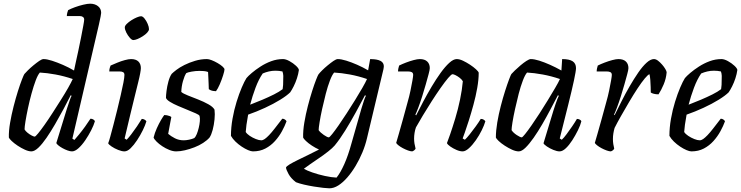

<svg xmlns="http://www.w3.org/2000/svg" viewBox="-20 -820 4014 1040"><path d="M150 0Q135 0 115 -9Q95 -18 75.5 -31Q56 -44 43 -56.5Q30 -69 28 -75Q27 -110 34.5 -154Q42 -198 53.5 -243Q65 -288 77 -326Q89 -364 99 -389.5Q109 -415 112 -419Q117 -425 130.5 -438.5Q144 -452 161 -466Q178 -480 192.5 -490Q207 -500 216 -500Q234 -500 262 -491Q290 -482 321 -468.5Q352 -455 381 -438Q383 -449 389.5 -478Q396 -507 404 -544Q412 -581 419 -617Q426 -653 431 -680Q436 -707 436 -714Q436 -723 429.5 -728Q423 -733 412 -733H342Q342 -741 344.5 -751Q347 -761 349 -765Q364 -773 386 -781Q408 -789 431 -794.5Q454 -800 468 -800Q494 -800 511 -786.5Q528 -773 528 -750Q528 -747 525 -730.5Q522 -714 516 -688L372 -69L383 -62Q392 -72 408 -91.5Q424 -111 441 -134.5Q458 -158 470 -177Q479 -177 486 -172.5Q493 -168 494 -163Q488 -142 474 -114.5Q460 -87 442 -60.5Q424 -34 405 -17Q386 0 370 0Q360 0 346 -5Q332 -10 318.5 -17.5Q305 -25 296 -32.5Q287 -40 285 -45L343 -233Q351 -256 357.5 -276Q364 -296 368 -301L363 -304Q346 -270 324 -229Q302 -188 278.5 -147.5Q255 -107 232 -73.5Q209 -40 188 -20Q167 0 150 0ZM168 -80Q172 -80 186.5 -97.5Q201 -115 221.5 -144Q242 -173 264.5 -208Q287 -243 309.5 -278.5Q332 -314 349 -344Q366 -374 374 -392Q327 -408 280.5 -416.5Q234 -425 196 -427Q185 -415 173.5 -384.5Q162 -354 151 -314Q140 -274 131.5 -234Q123 -194 118 -163Q113 -132 113 -119Q118 -110 129 -101Q140 -92 151.5 -86Q163 -80 168 -80Z M654 0Q640 0 620 -8Q600 -16 584.5 -26.5Q569 -37 566 -44Q570 -53 577.5 -80.5Q585 -108 595 -146Q605 -184 615 -225Q625 -266 634 -305Q643 -344 648.5 -372.5Q654 -401 654 -414Q654 -425 647 -429Q640 -433 627 -433H572Q572 -443 574.5 -452Q577 -461 579 -465Q595 -472 615.5 -480.5Q636 -489 656.5 -494.5Q677 -500 690 -500Q716 -500 729.5 -487Q743 -474 743 -451Q743 -443 739.5 -423.5Q736 -404 728.5 -374Q721 -344 710.5 -301Q700 -258 686 -200.5Q672 -143 655 -70L666 -63Q676 -73 691 -92.5Q706 -112 722 -135.5Q738 -159 748 -176Q756 -176 763 -172Q770 -168 773 -163Q767 -142 753.5 -114.5Q740 -87 722.5 -60.5Q705 -34 687.5 -17Q670 0 654 0ZM702 -603Q694 -603 683 -615.5Q672 -628 664 -644Q656 -660 656 -672Q656 -680 666.5 -690.5Q677 -701 692 -710.5Q707 -720 721.5 -726Q736 -732 744 -732Q753 -732 763 -719.5Q773 -707 780 -690.5Q787 -674 787 -662Q787 -654 777.5 -643.5Q768 -633 753 -623.5Q738 -614 724.5 -608.5Q711 -603 702 -603Z M934 0Q917 0 897 -8Q877 -16 859 -28Q841 -40 828 -53Q815 -66 812 -75Q818 -100 829.5 -125.5Q841 -151 852.5 -170.5Q864 -190 870 -197Q877 -197 884.5 -195.5Q892 -194 898.5 -191.5Q905 -189 908 -186Q905 -170 900.5 -146.5Q896 -123 891 -95Q906 -82 927.5 -71Q949 -60 975 -60Q989 -60 1005 -63.5Q1021 -67 1032 -72Q1040 -79 1046 -94Q1052 -109 1056.5 -127.5Q1061 -146 1062.5 -163.5Q1064 -181 1061 -192Q1059 -198 1040.5 -206Q1022 -214 996.5 -224.5Q971 -235 945 -246Q919 -257 900.5 -268.5Q882 -280 879 -290Q879 -303 882 -327.5Q885 -352 892 -378Q899 -404 910 -420Q918 -428 935.5 -441.5Q953 -455 979 -468Q1005 -481 1036.5 -490.5Q1068 -500 1101 -500Q1111 -500 1126.5 -494Q1142 -488 1158.5 -478.5Q1175 -469 1185.5 -459.5Q1196 -450 1196 -444Q1196 -436 1188.5 -412Q1181 -388 1170.5 -363.5Q1160 -339 1150 -326Q1142 -326 1134 -327.5Q1126 -329 1119.5 -332Q1113 -335 1111 -337Q1111 -350 1110 -367Q1109 -384 1108.5 -401Q1108 -418 1107 -430Q1097 -434 1084.5 -435Q1072 -436 1062 -436Q1039 -436 1017.5 -432Q996 -428 989 -424Q979 -409 971 -380.5Q963 -352 962 -322Q972 -313 997.5 -303Q1023 -293 1053.5 -281Q1084 -269 1109 -255Q1134 -241 1142 -226Q1145 -203 1142 -173Q1139 -143 1132 -116.5Q1125 -90 1115 -75Q1102 -60 1080.5 -46Q1059 -32 1033 -22Q1007 -12 981.5 -6Q956 0 934 0Z M1350 0Q1340 0 1323.5 -7Q1307 -14 1289 -26Q1271 -38 1255.5 -53Q1240 -68 1231 -84Q1231 -129 1239.5 -177Q1248 -225 1261.5 -268.5Q1275 -312 1289.5 -346Q1304 -380 1315 -397Q1324 -408 1344 -425Q1364 -442 1391 -459.5Q1418 -477 1449 -488.5Q1480 -500 1513 -500Q1528 -500 1548 -489Q1568 -478 1583 -464Q1598 -450 1599 -441Q1596 -419 1588.5 -396Q1581 -373 1571 -353Q1561 -333 1552 -320Q1534 -302 1497.5 -279.5Q1461 -257 1415.5 -236Q1370 -215 1324 -199Q1318 -167 1315 -144Q1312 -121 1311 -105Q1318 -94 1333 -84Q1348 -74 1365.5 -67Q1383 -60 1395 -60Q1404 -60 1414 -67Q1424 -74 1437.5 -88Q1451 -102 1468 -124Q1485 -146 1509 -177Q1517 -177 1523.5 -172.5Q1530 -168 1532 -163Q1523 -138 1507.5 -109.5Q1492 -81 1469.5 -56Q1447 -31 1417.5 -15.5Q1388 0 1350 0ZM1335 -253Q1369 -266 1402 -280Q1435 -294 1464 -308.5Q1493 -323 1511 -337Q1513 -348 1513.5 -360Q1514 -372 1514 -382Q1515 -396 1514.5 -409Q1514 -422 1510 -433Q1501 -435 1491.5 -436Q1482 -437 1472 -437Q1454 -437 1436.5 -433Q1419 -429 1403 -422Q1381 -390 1364 -344.5Q1347 -299 1335 -253Z M1764 200Q1754 200 1731 197.5Q1708 195 1680.5 190.5Q1653 186 1627 180Q1601 174 1583 167Q1556 146 1543.5 123.5Q1531 101 1529 88Q1531 81 1548.5 70.5Q1566 60 1592.5 47Q1619 34 1649 19.5Q1679 5 1708 -10Q1688 -19 1669 -31.5Q1650 -44 1637 -56.5Q1624 -69 1622 -75Q1621 -112 1628.5 -156.5Q1636 -201 1647.5 -245.5Q1659 -290 1671 -327.5Q1683 -365 1692.5 -389Q1702 -413 1705 -417Q1711 -425 1724.5 -438.5Q1738 -452 1755 -466Q1772 -480 1786.5 -490Q1801 -500 1810 -500Q1828 -500 1855.5 -491.5Q1883 -483 1914 -469.5Q1945 -456 1974 -439L1985 -500Q1993 -500 2005.5 -499Q2018 -498 2030.5 -494.5Q2043 -491 2051 -482.5Q2059 -474 2059 -460Q2059 -459 2058.5 -455Q2058 -451 2057 -445L1968 -72Q1959 -33 1943 5.5Q1927 44 1906 79Q1885 114 1861 141.5Q1837 169 1812.5 184.5Q1788 200 1764 200ZM1803 142Q1824 116 1845 69Q1866 22 1884 -44L1938 -233Q1945 -256 1951.5 -275.5Q1958 -295 1962 -301L1957 -304Q1935 -262 1907 -211Q1879 -160 1850 -113Q1821 -66 1793 -32Q1781 -18 1757.5 0.5Q1734 19 1708 36.5Q1682 54 1660 69.5Q1638 85 1626 94Q1640 103 1671.5 114Q1703 125 1739.5 133Q1776 141 1803 142ZM1761 -76Q1765 -76 1779.5 -94Q1794 -112 1814.5 -141.5Q1835 -171 1858 -206.5Q1881 -242 1903 -277.5Q1925 -313 1942.5 -343.5Q1960 -374 1968 -392Q1921 -408 1875 -416.5Q1829 -425 1790 -427Q1779 -415 1767 -383.5Q1755 -352 1744.5 -311.5Q1734 -271 1725 -230Q1716 -189 1711 -157.5Q1706 -126 1706 -115Q1715 -102 1734 -89Q1753 -76 1761 -76Z M2213 0Q2204 0 2190 -5Q2176 -10 2162 -17.5Q2148 -25 2138 -33Q2128 -41 2126 -46Q2131 -61 2140 -94Q2149 -127 2162 -172Q2175 -217 2188 -267Q2197 -298 2203.5 -329.5Q2210 -361 2214 -384Q2218 -407 2218 -414Q2218 -425 2210.5 -429Q2203 -433 2190 -433H2136Q2136 -441 2138 -450Q2140 -459 2142 -465Q2158 -473 2179 -481Q2200 -489 2220.5 -494.5Q2241 -500 2254 -500Q2280 -500 2294 -487Q2308 -474 2308 -451Q2308 -442 2301.5 -418Q2295 -394 2286 -362Q2277 -330 2266.5 -297Q2256 -264 2246 -237.5Q2236 -211 2230 -199L2234 -195Q2251 -229 2272.5 -269.5Q2294 -310 2318 -350.5Q2342 -391 2366.5 -425Q2391 -459 2413.5 -479.5Q2436 -500 2454 -500Q2469 -500 2488 -491Q2507 -482 2526 -469.5Q2545 -457 2558.5 -444.5Q2572 -432 2573 -426Q2573 -389 2565 -343.5Q2557 -298 2544.5 -252.5Q2532 -207 2519.5 -167.5Q2507 -128 2497.5 -101.5Q2488 -75 2486 -70L2498 -63Q2508 -72 2524 -92Q2540 -112 2557 -135.5Q2574 -159 2584 -176Q2594 -176 2600.5 -171.5Q2607 -167 2609 -163Q2603 -142 2589.5 -114.5Q2576 -87 2557.5 -60.5Q2539 -34 2520 -17Q2501 0 2486 0Q2471 0 2452.5 -8Q2434 -16 2419 -26.5Q2404 -37 2401 -45Q2406 -57 2418.5 -93Q2431 -129 2446 -178.5Q2461 -228 2472 -281Q2483 -334 2487 -380Q2481 -390 2470 -398.5Q2459 -407 2448 -412.5Q2437 -418 2431 -418Q2425 -418 2407.5 -397.5Q2390 -377 2366.5 -343.5Q2343 -310 2318 -271Q2293 -232 2270.5 -194.5Q2248 -157 2233 -130Q2228 -116 2225.5 -100Q2223 -84 2223 -69Q2223 -56 2225 -43Q2227 -30 2231 -15Q2230 -12 2225.5 -7.5Q2221 -3 2213 0Z M2790 0Q2774 0 2754 -9Q2734 -18 2714 -31Q2694 -44 2681 -56.5Q2668 -69 2666 -75Q2666 -112 2673.5 -156.5Q2681 -201 2692.5 -245.5Q2704 -290 2716 -327.5Q2728 -365 2737.5 -390Q2747 -415 2750 -419Q2755 -425 2769 -438.5Q2783 -452 2799.5 -466Q2816 -480 2831.5 -490Q2847 -500 2855 -500Q2874 -500 2901 -491.5Q2928 -483 2959.5 -469Q2991 -455 3021 -438L3025 -500Q3064 -500 3082 -488Q3100 -476 3100 -451Q3100 -436 3089 -384.5Q3078 -333 3058 -253Q3038 -173 3012 -70L3023 -63Q3034 -73 3048.5 -92.5Q3063 -112 3078.5 -134.5Q3094 -157 3105 -176Q3113 -176 3120.5 -172Q3128 -168 3129 -163Q3124 -142 3110.5 -114.5Q3097 -87 3080 -60.5Q3063 -34 3045 -17Q3027 0 3011 0Q2997 0 2977.5 -8Q2958 -16 2942.5 -26.5Q2927 -37 2924 -44L2978 -222Q2984 -241 2989.5 -257Q2995 -273 2999.5 -284.5Q3004 -296 3007 -301L3002 -304Q2984 -270 2962.5 -229Q2941 -188 2917.5 -147.5Q2894 -107 2870.5 -73.5Q2847 -40 2826.5 -20Q2806 0 2790 0ZM2806 -76Q2810 -76 2824.5 -94Q2839 -112 2859.5 -141.5Q2880 -171 2903 -206.5Q2926 -242 2947.5 -277.5Q2969 -313 2987 -343.5Q3005 -374 3013 -392Q2966 -408 2919.5 -416.5Q2873 -425 2835 -427Q2824 -415 2812 -383.5Q2800 -352 2789.5 -311.5Q2779 -271 2770 -230Q2761 -189 2756 -158Q2751 -127 2751 -115Q2760 -101 2779 -88.5Q2798 -76 2806 -76Z M3289 0Q3280 0 3266 -5Q3252 -10 3238 -17.5Q3224 -25 3214 -33Q3204 -41 3202 -46Q3207 -61 3216 -94Q3225 -127 3238 -172Q3251 -217 3264 -267Q3273 -298 3279.5 -329.5Q3286 -361 3290 -384Q3294 -407 3294 -414Q3294 -425 3286.5 -429Q3279 -433 3266 -433H3212Q3212 -441 3214 -450Q3216 -459 3218 -465Q3234 -473 3255 -481Q3276 -489 3296.5 -494.5Q3317 -500 3330 -500Q3356 -500 3370 -487Q3384 -474 3384 -451Q3384 -442 3377.5 -418Q3371 -394 3362 -362Q3353 -330 3342.5 -297Q3332 -264 3322 -237.5Q3312 -211 3306 -199L3309 -196Q3326 -230 3346.5 -271Q3367 -312 3390.5 -352.5Q3414 -393 3437 -426.5Q3460 -460 3482 -480Q3504 -500 3522 -500Q3533 -500 3544.5 -491Q3556 -482 3566.5 -470Q3577 -458 3584 -446Q3591 -434 3591 -428Q3588 -394 3575 -363Q3562 -332 3547 -309Q3533 -309 3521.5 -312Q3510 -315 3505 -319Q3505 -329 3504.5 -348Q3504 -367 3502.5 -387Q3501 -407 3498 -418Q3490 -416 3472.5 -395Q3455 -374 3433 -340.5Q3411 -307 3388 -268Q3365 -229 3344 -192Q3323 -155 3309 -127Q3305 -113 3302.5 -98Q3300 -83 3300 -67Q3300 -53 3302 -39.5Q3304 -26 3307 -15Q3306 -12 3301.5 -7.5Q3297 -3 3289 0Z M3725 0Q3715 0 3698.5 -7Q3682 -14 3664 -26Q3646 -38 3630.5 -53Q3615 -68 3606 -84Q3606 -129 3614.5 -177Q3623 -225 3636.5 -268.5Q3650 -312 3664.5 -346Q3679 -380 3690 -397Q3699 -408 3719 -425Q3739 -442 3766 -459.5Q3793 -477 3824 -488.5Q3855 -500 3888 -500Q3903 -500 3923 -489Q3943 -478 3958 -464Q3973 -450 3974 -441Q3971 -419 3963.5 -396Q3956 -373 3946 -353Q3936 -333 3927 -320Q3909 -302 3872.5 -279.5Q3836 -257 3790.5 -236Q3745 -215 3699 -199Q3693 -167 3690 -144Q3687 -121 3686 -105Q3693 -94 3708 -84Q3723 -74 3740.5 -67Q3758 -60 3770 -60Q3779 -60 3789 -67Q3799 -74 3812.5 -88Q3826 -102 3843 -124Q3860 -146 3884 -177Q3892 -177 3898.5 -172.5Q3905 -168 3907 -163Q3898 -138 3882.5 -109.5Q3867 -81 3844.5 -56Q3822 -31 3792.5 -15.5Q3763 0 3725 0ZM3710 -253Q3744 -266 3777 -280Q3810 -294 3839 -308.5Q3868 -323 3886 -337Q3888 -348 3888.5 -360Q3889 -372 3889 -382Q3890 -396 3889.5 -409Q3889 -422 3885 -433Q3876 -435 3866.5 -436Q3857 -437 3847 -437Q3829 -437 3811.5 -433Q3794 -429 3778 -422Q3756 -390 3739 -344.5Q3722 -299 3710 -253Z"/></svg>

Font: Texturina Medium 12pt
Style: Italic
Weight: 400
Italic angle: -11°
Version: Version 1.002